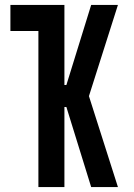

<svg xmlns="http://www.w3.org/2000/svg" viewBox="-20 -755 540 775"><path d="M135 0V-630H22V-735H240V-412H248L348 -735H456L339 -367L456 0H348L248 -323H240V0Z"/></svg>

Font: Iosevka Extrabold
Style: Regular
Weight: 800
Monospace: yes
Designer: Belleve Invis
Foundry: Belleve Invis
Version: Version 32.5.0; ttfautohint (v1.8.4)